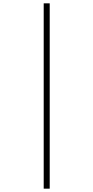

<svg xmlns="http://www.w3.org/2000/svg" viewBox="-20 -905 557 1151"><path d="M242 -885V226H278V-885Z"/></svg>

Font: Noto Sans Kannada UI SemiCondensed ExtraLight
Style: Regular
Weight: 200
Width: 4
Designer: Jelle Bosma - Monotype Design Team
Foundry: Monotype Imaging Inc.
Version: Version 2.005